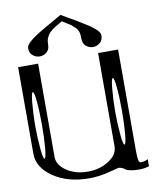

<svg xmlns="http://www.w3.org/2000/svg" viewBox="-106 -1102 962 1182"><g transform="rotate(-10 375.0 -510.5)"><path d="M89.8 -521.5Q83 -449.2 83 -375Q83 -300.8 89.8 -228.5Q95.7 -167 104.5 -167Q113.3 -167 119.1 -228.5Q125 -290 125 -375Q125 -460 119.1 -521.5Q113.3 -583 104.5 -583Q95.7 -583 89.8 -521.5ZM589.8 -521.5Q583 -449.2 583 -375Q583 -300.8 589.8 -228.5Q595.7 -167 604.5 -167Q613.3 -167 619.1 -228.5Q625 -290 625 -375Q625 -460 619.1 -521.5Q613.3 -583 604.5 -583Q595.7 -583 589.8 -521.5ZM667 -750V-110.4Q667 -42 682.6 -42Q710 -42 729.5 -53.7V-9.8Q703.1 0 667 0Q635.7 0 611.3 -4.9Q589.8 -9.8 582 -16.6Q576.2 -22.5 564.5 -27.3Q552.7 -32.2 542 -32.2Q539.1 -32.2 480.5 -16.6Q418.9 0 354.5 0Q222.7 0 132.8 -60.5Q42 -122.1 42 -208V-750H167V-167Q167 -116.2 221.7 -79.1Q276.4 -42 354.5 -42Q429.7 -42 486.3 -79.1Q542 -115.2 542 -167V-750ZM581.1 -854.5Q581.1 -824.2 562.5 -808.6Q543 -792 518.6 -792Q494.1 -792 474.6 -808.6Q456.1 -824.2 456.1 -854.5Q456.1 -882.8 451.2 -897.5Q445.3 -916 428.7 -930.7Q411.1 -947.3 399.4 -954.1Q387.7 -961.9 355.5 -981.4L319.3 -960Q305.7 -952.1 290 -940.4Q276.4 -929.7 267.6 -918Q258.8 -906.2 252.9 -890.6Q248 -877 248 -854.5Q248 -824.2 229.5 -808.6Q210 -792 185.5 -792Q161.1 -792 141.6 -808.6Q123 -824.2 123 -854.5Q123 -873 152.3 -897.5Q182.6 -922.9 233.4 -952.1L354.5 -1021.5L447.3 -967.8Q511.7 -928.7 518.6 -923.8Q551.8 -900.4 564.5 -886.7Q581.1 -868.2 581.1 -854.5Z"/></g></svg>

Font: okolaksMetalik
Style: bold
Weight: 700
Width: 7
Version: Version 0.6